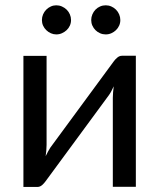

<svg xmlns="http://www.w3.org/2000/svg" viewBox="-20 -722 616 742"><path d="M505 -506.5V0H416V-344Q416 -354 417 -365.5Q418 -377 419.5 -388.5Q415 -378.5 410.5 -370Q406 -361.5 401 -354.5L156.5 -22Q151 -14 142.8 -6.8Q134.5 0.5 124.5 0.5H70.5V-506H160V-162Q160 -152.5 159 -141.2Q158 -130 156.5 -118.5Q161 -128 165.5 -136.2Q170 -144.5 174.5 -151.5L419 -484Q424.5 -492 433 -499.2Q441.5 -506.5 451.5 -506.5ZM254.5 -644.5Q254.5 -633 250 -623Q245.5 -613 237.5 -605.5Q229.5 -598 219.2 -593.5Q209 -589 197.5 -589Q186.5 -589 176.5 -593.5Q166.5 -598 158.8 -605.5Q151 -613 146.5 -623Q142 -633 142 -644.5Q142 -656 146.5 -666.5Q151 -677 158.8 -684.8Q166.5 -692.5 176.5 -697Q186.5 -701.5 197.5 -701.5Q209 -701.5 219.2 -697Q229.5 -692.5 237.5 -684.8Q245.5 -677 250 -666.5Q254.5 -656 254.5 -644.5ZM445 -644.5Q445 -633 440.5 -623Q436 -613 428.2 -605.5Q420.5 -598 410.2 -593.5Q400 -589 388.5 -589Q377 -589 366.8 -593.5Q356.5 -598 349 -605.5Q341.5 -613 337 -623Q332.5 -633 332.5 -644.5Q332.5 -656 337 -666.5Q341.5 -677 349 -684.8Q356.5 -692.5 366.8 -697Q377 -701.5 388.5 -701.5Q400 -701.5 410.2 -697Q420.5 -692.5 428.2 -684.8Q436 -677 440.5 -666.5Q445 -656 445 -644.5Z"/></svg>

Font: Lato 2
Style: Regular
Weight: 400
Designer: Lukasz Dziedzic with Adam Twardoch and Botio Nikoltchev
Foundry: tyPoland Lukasz Dziedzic
Version: Version 2.015; 2015-08-06; http://www.latofonts.com/